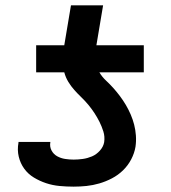

<svg xmlns="http://www.w3.org/2000/svg" viewBox="-20 -689 640 717"><path d="M255 8Q228 8 202 5.5Q176 3 152 -5Q128 -13 106.5 -26Q85 -39 70.5 -59Q56 -79 50 -104Q44 -129 49 -156Q49 -157 49 -157.5Q49 -158 49 -159H168Q168 -158 168 -158Q168 -158 168 -158Q165 -141 172.5 -127Q180 -113 193.5 -105.5Q207 -98 223 -95.5Q239 -93 255 -93Q272 -93 289.5 -95.5Q307 -98 323.5 -105Q340 -112 353 -126.5Q366 -141 369 -158Q372 -179 366 -198Q360 -217 351.5 -234Q343 -251 332.5 -267Q322 -283 310 -297.5Q298 -312 284 -325.5Q270 -339 257.5 -353Q245 -367 235 -383.5Q225 -400 220 -419H115V-520H220L245 -669H365L340 -520H517V-419H351Q361 -402 375.5 -388.5Q390 -375 403 -360.5Q416 -346 428 -330Q440 -314 450 -297Q460 -280 468 -261.5Q476 -243 481 -223.5Q486 -204 487.5 -183Q489 -162 486 -141Q482 -117 470 -94Q458 -71 439.5 -53Q421 -35 398 -23Q375 -11 351 -4Q327 3 303 5.5Q279 8 255 8Z"/></svg>

Font: Iosevka SS04 Extended
Style: Bold Italic
Weight: 700
Width: 7
Italic angle: -9°
Monospace: yes
Designer: Belleve Invis
Foundry: Belleve Invis
Version: Version 19.0.0; ttfautohint (v1.8.4)